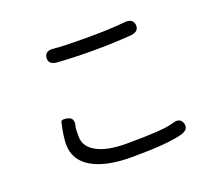

<svg xmlns="http://www.w3.org/2000/svg" viewBox="-119 -874 1239 1074"><g transform="rotate(-20 500.0 -337.0)"><path d="M494 25Q341 25 257 -24.5Q173 -74 173 -168Q173 -213 191 -293Q195 -311 234 -301Q272 -291 256 -240Q254 -234 254 -185Q254 -126 313 -92Q376 -56 492 -56Q714 -56 772 -75Q822 -92 834 -52Q846 -13 795 1Q709 25 494 25ZM499 -609Q380 -609 284 -616Q232 -620 236 -661Q240 -701 292 -695Q339 -689 499 -689Q625 -689 713 -698Q765 -703 769 -662Q772 -621 720 -617Q606 -609 499 -609Z"/></g></svg>

Font: Resource Han Rounded CN
Style: Regular
Weight: 400
Designer: Cyano Hao (round all glyphs); Ryoko NISHIZUKA  (kana, bopomofo & ideographs); Paul D. Hunt (Latin, Greek & Cyrillic); Sa
Foundry: Cyano Hao
Version: 0.990